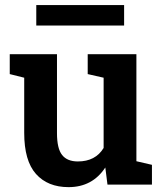

<svg xmlns="http://www.w3.org/2000/svg" viewBox="-20 -748 659 778"><path d="M257.8 10.3Q173.3 10.3 125.7 -43.2Q78.1 -96.7 78.1 -209.5V-433.1L19.5 -447.8V-528.3H210.9V-208.5Q210.9 -146 231.7 -119.9Q252.4 -93.8 295.4 -93.8Q366.7 -93.8 399.9 -148.4V-433.1L335.4 -447.8V-528.3H532.7V-94.7L595.7 -80.1V0H415.5L406.7 -69.3Q354.5 10.3 257.8 10.3ZM127 -644.5V-727.5H482.9V-644.5Z"/></svg>

Font: Roboto Slab SemiBold
Style: Regular
Weight: 600
Designer: Google
Version: Version 2.001; ttfautohint (v1.8.3)